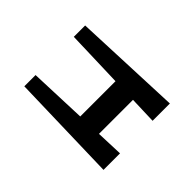

<svg xmlns="http://www.w3.org/2000/svg" viewBox="-171 -1130 1413 1413"><g transform="rotate(-45 535.5 -423.5)"><path d="M881 0H701L708 -211H354L362 0H190L213 -847H330L347 -399H714L728 -847H846Z"/></g></svg>

Font: OpenDyslexic
Style: Regular
Weight: 400
Designer: Abbie Gonzalez
Version: Version 0.920;hotconv 1.0.109;makeotfexe 2.5.65596